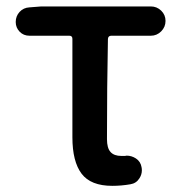

<svg xmlns="http://www.w3.org/2000/svg" viewBox="-20 -570 567 602"><path d="M332 12.7Q264.6 12.7 235.8 -25.4Q207 -63.5 207 -139.6V-448.2Q207 -458 197.3 -458H72.3Q53.7 -458 41.5 -470.7Q29.3 -483.4 29.3 -501Q29.3 -519.5 41.5 -532.7Q53.7 -545.9 72.3 -546.9L109.4 -549.8H453.1Q471.7 -549.8 485.4 -536.6Q499 -523.4 499 -504.4Q499 -485.4 485.4 -471.7Q471.7 -458 453.1 -458H329.1Q319.3 -458 318.4 -448.2Q315.4 -298.8 315.4 -133.8Q315.4 -105.5 326.7 -93.3Q337.9 -81.1 360.4 -81.1Q366.2 -81.1 372.1 -81.1Q375 -82 377 -82Q392.6 -82 406.2 -73.2Q420.9 -63.5 423.8 -45.9Q424.8 -41 424.8 -36.1Q424.8 -22.5 417 -10.7Q407.2 4.9 388.7 7.8Q360.4 12.7 332 12.7Z"/></svg>

Font: Gen Jyuu GothicX Medium
Style: Regular
Weight: 500
Designer: Ryoko NISHIZUKA (kana &amp; ideographs); Paul D. Hunt (Latin, Greek &amp; Cyrillic); Wenlong ZHANG (bopomofo); Sandoll C
Version: Version 1.058.20140828